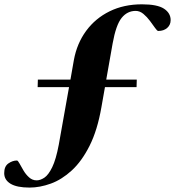

<svg xmlns="http://www.w3.org/2000/svg" viewBox="-72 -748 812 890"><path d="M65 121.5Q6.5 121.5 -23 103.8Q-52.5 86 -52.5 54.5Q-52.5 23 -33 9.5Q-13.5 -4 6.5 -4Q11 -4 18.5 10Q26 24 36.8 42.2Q47.5 60.5 62.8 74.2Q78 88 98 88Q115 88 133.8 75.5Q152.5 63 170 27.2Q187.5 -8.5 200.5 -77.5L248 -344H102.5L103.5 -379H254.5L270.5 -470Q284.5 -546.5 327.2 -604.8Q370 -663 436 -695.5Q502 -728 586 -728Q657 -728 688 -707.8Q719 -687.5 719 -655Q719 -632.5 703 -618.5Q687 -604.5 661.5 -604.5Q656.5 -604.5 646.8 -618.5Q637 -632.5 623.2 -651Q609.5 -669.5 592.8 -683.5Q576 -697.5 557 -697.5Q518 -697.5 491.8 -665Q465.5 -632.5 450 -546L420.5 -379H562L561 -344H414.5L398 -250.5Q379.5 -144.5 343.5 -72.8Q307.5 -1 261 41.8Q214.5 84.5 163.8 103Q113 121.5 65 121.5Z"/></svg>

Font: Newsreader Display
Style: Bold
Weight: 700
Designer: Hugues Gentile
Foundry: Production Type
Version: Version 1.001